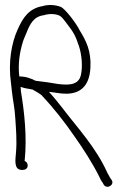

<svg xmlns="http://www.w3.org/2000/svg" viewBox="-20 -674 491 756"><path d="M23 -349 27 -313C31 -277 38 -248 40 -211C43 -167 47 -119 43 -74C40 -42 35 -7 64 -5H70C80 -5 89 -11 89 -22C89 -31 85 -37 77 -40C87 -134 76 -233 62 -317C62 -322 62 -327 61 -332C75 -327 87 -325 105 -322C106 -322 108 -322 109 -321C121 -314 134 -307 144 -299C190 -250 235 -193 274 -136C305 -92 342 -36 371 22C375 31 379 39 384 45L389 54C403 73 433 52 419 34L413 25C410 20 407 14 403 7C357 -96 281 -175 224 -251C206 -273 191 -293 173 -312H176C197 -310 218 -305 240 -305C292 -305 332 -331 336 -407C340 -474 318 -515 294 -554C283 -578 238 -639 219 -647C198 -655 171 -657 148 -650C95 -641 71 -606 50 -559C25 -505 12 -428 23 -349ZM56 -373C50 -424 58 -470 70 -509C74 -522 80 -534 84 -544C98 -580 113 -609 152 -614C164 -618 180 -620 194 -618C219 -614 221 -610 244 -580C269 -548 278 -532 291 -492C301 -462 307 -413 298 -376C290 -347 266 -341 240 -341C230 -341 220 -342 210 -343C183 -348 153 -352 120 -356C100 -366 81 -373 56 -373Z"/></svg>

Font: Stray Cat
Style: SuCn
Weight: 400
Version: Version 1.0